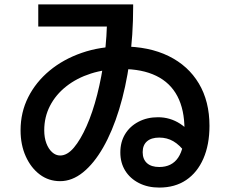

<svg xmlns="http://www.w3.org/2000/svg" viewBox="-20 -791 1040 868"><path d="M700 57Q648 57 608 36.5Q568 16 546 -19.5Q524 -55 524 -102Q524 -149 545.5 -184.5Q567 -220 606 -240.5Q645 -261 694 -261Q749 -261 794.5 -231.5Q840 -202 883 -137L819 -100Q792 -136 763.5 -152.5Q735 -169 700 -169Q664 -169 644.5 -152Q625 -135 625 -103Q625 -71 644.5 -53.5Q664 -36 700 -36Q757 -36 785.5 -78.5Q814 -121 814 -205Q814 -295 782 -356Q750 -417 686.5 -448Q623 -479 531 -479Q455 -479 391 -458.5Q327 -438 279.5 -400.5Q232 -363 206 -312.5Q180 -262 180 -202Q180 -169 189.5 -143.5Q199 -118 215.5 -103Q232 -88 252 -88Q284 -88 314 -123.5Q344 -159 371.5 -221Q399 -283 419.5 -363.5Q440 -444 452 -535.5Q464 -627 464 -720L513 -671H153V-771H582V-761Q582 -631 565.5 -513Q549 -395 518.5 -296Q488 -197 446.5 -124.5Q405 -52 355.5 -12Q306 28 252 28Q200 28 160 -2Q120 -32 96.5 -84Q73 -136 73 -202Q73 -283 107.5 -351.5Q142 -420 204 -471.5Q266 -523 349.5 -552Q433 -581 531 -581Q654 -581 742.5 -537.5Q831 -494 879 -413.5Q927 -333 927 -222Q927 -137 899.5 -74Q872 -11 821.5 23Q771 57 700 57Z"/></svg>

Font: M PLUS 1 Thin SemiBold
Style: Regular
Weight: 600
Version: Version 1.001